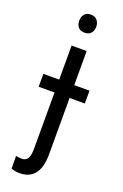

<svg xmlns="http://www.w3.org/2000/svg" viewBox="-176 -771 660 1034"><g transform="rotate(20 154.0 -254.0)"><path d="M199.7 -528.3H113.3V63C113.3 90 109.6 109 102.3 119.9C95 130.8 84 136.2 69.3 136.2C55.7 136.2 44.4 134.9 35.6 132.3L36.1 204.6C50.1 210.4 65.9 213.4 83.5 213.4C160 213.4 198.7 164.4 199.7 66.4ZM203.6 -668.5C203.6 -682.8 199.5 -695.1 191.2 -705.3C182.9 -715.6 170.6 -720.7 154.3 -720.7C138 -720.7 125.9 -715.7 117.9 -705.6C109.9 -695.5 106 -683.1 106 -668.5C106 -653.8 109.9 -641.6 117.9 -631.8C125.9 -622.1 138 -617.2 154.3 -617.2C170.9 -617.2 183.3 -622.1 191.4 -631.8C199.5 -641.6 203.6 -653.8 203.6 -668.5ZM287.1 -259.3V-333H22.5V-259.3Z"/></g></svg>

Font: Roboto Condensed
Style: Regular
Weight: 400
Designer: Google
Version: Version 2.134; 2016